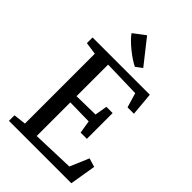

<svg xmlns="http://www.w3.org/2000/svg" viewBox="-287 -1102 1208 1208"><g transform="rotate(45 317.0 -497.5)"><path d="M123.2 -58.9V-680.7L40.9 -692.5V-743H550.4L564.3 -587.7H507.4L478.5 -685L230.9 -691.4V-410.4L396.9 -413.4L411.1 -495.9H466.6V-266.6H411.1L397.1 -352.3L230.9 -355.2V-56.1L511.8 -65.6L565.5 -191.9L623.9 -174.4L595 0H39.9V-49.5ZM359 -801Q339.7 -810.3 316 -826.1Q292.3 -841.9 268.9 -861.1Q245.5 -880.3 225.9 -899.7Q206.3 -919.1 195.1 -935.8L273.8 -995.4L402.4 -832.5L360.1 -801Z"/></g></svg>

Font: Merriweather 7pt Light
Style: Regular
Weight: 300
Designer: Eben Sorkin
Foundry: Eben Sorkin
Version: Version 2.200;gftools[0.9.31]